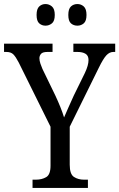

<svg xmlns="http://www.w3.org/2000/svg" viewBox="-24 -930 590 950"><path d="M137 0V-41H154Q183 -41 204.5 -53.5Q226 -66 226 -110V-303L69 -620Q54 -649 42 -661Q30 -673 7 -673H-4V-714H236V-673H211Q187 -673 179 -663.5Q171 -654 171 -642Q171 -630 176 -615Q181 -600 186 -589L250 -457Q264 -427 275 -399.5Q286 -372 293 -349Q301 -369 314 -397Q327 -425 341 -457L396 -569Q414 -607 414 -633Q414 -655 399 -664Q384 -673 359 -673H339V-714H546V-673H537Q518 -673 502.5 -656.5Q487 -640 465 -595L321 -303V-115Q321 -68 342 -54.5Q363 -41 391 -41H411V0ZM359 -803Q340 -803 327 -814.5Q314 -826 314 -856Q314 -886 327 -898Q340 -910 359 -910Q377 -910 390.5 -898Q404 -886 404 -856Q404 -826 390.5 -814.5Q377 -803 359 -803ZM201 -803Q183 -803 170 -814.5Q157 -826 157 -856Q157 -886 170 -898Q183 -910 201 -910Q219 -910 233 -898Q247 -886 247 -856Q247 -826 233 -814.5Q219 -803 201 -803Z"/></svg>

Font: Noto Serif Condensed
Style: Regular
Weight: 400
Width: 3
Designer: Monotype Design Team
Foundry: Monotype Imaging Inc.
Version: Version 2.013; ttfautohint (v1.8.4.7-5d5b)